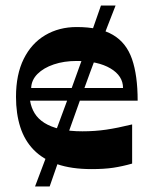

<svg xmlns="http://www.w3.org/2000/svg" viewBox="-20 -602 552 696"><path d="M312 11Q239 11 187 -7Q135 -25 102 -59Q69 -93 53.5 -141.5Q38 -190 38 -251Q38 -332 66 -388.5Q94 -445 144 -474.5Q194 -504 258 -504Q341 -504 389.5 -475.5Q438 -447 458.5 -388Q479 -329 479 -237H89Q93 -212 105.5 -191.5Q118 -171 141 -156.5Q164 -142 198 -134Q232 -126 279 -126Q324 -126 365 -132Q406 -138 459 -151V-9Q424 1 391 6Q358 11 312 11ZM426 -283Q426 -327 380.5 -354Q335 -381 258 -381Q212 -381 175 -368.5Q138 -356 116 -334Q94 -312 93 -283ZM107 74Q168 -86 229.5 -254Q291 -422 346 -582H399Q336 -422 275.5 -254Q215 -86 160 74Z"/></svg>

Font: Ojuju ExtraLight
Style: Bold
Weight: 700
Version: Version 1.000